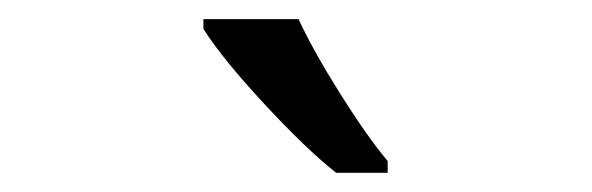

<svg xmlns="http://www.w3.org/2000/svg" viewBox="-20 -786 617 200"><path d="M383.8 -606H330.1Q298.3 -631.3 254.9 -678.2Q211.4 -725.1 191.9 -755.9V-766.1H291Q306.6 -732.4 334.5 -688.2Q362.3 -644 383.8 -618.2Z"/></svg>

Font: f07686384
Style: Regular
Weight: 400
Foundry: Ascender Corporation
Version: Version 1.10